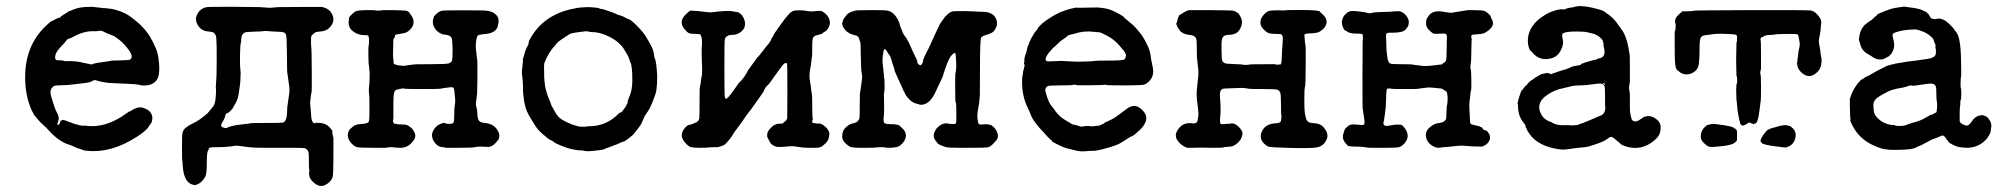

<svg xmlns="http://www.w3.org/2000/svg" viewBox="-20 -465 6604 634"><path d="M205 -427Q207 -427 224 -434Q241 -441 264.5 -442Q288 -443 291 -442Q294 -441 302.5 -440.5Q311 -440 315.5 -439Q320 -438 326.5 -438Q333 -438 337 -437Q341 -436 342 -436.5Q343 -437 360 -433Q392 -425 415.5 -406.5Q439 -388 442.5 -384Q446 -380 453 -373Q460 -366 469 -353.5Q478 -341 477 -340L479 -337Q479 -336 479.5 -335.5Q480 -335 481.5 -333Q483 -331 484.5 -327Q486 -323 493 -309Q500 -295 503 -274.5Q506 -254 506 -240Q506 -219 501 -207Q491 -186 464 -183Q449 -182 445 -183.5Q441 -185 437.5 -185.5Q434 -186 424.5 -187Q415 -188 396 -188.5Q377 -189 373.5 -189.5Q370 -190 353.5 -190.5Q337 -191 329 -192.5Q321 -194 313 -195.5Q305 -197 298.5 -199.5Q292 -202 285 -197.5Q278 -193 264.5 -191.5Q251 -190 245.5 -189Q240 -188 233.5 -187.5Q227 -187 223.5 -186.5Q220 -186 214.5 -185.5Q209 -185 206.5 -184.5Q204 -184 183.5 -183.5Q163 -183 160 -181.5Q157 -180 154 -178Q149 -173 147 -165.5Q145 -158 152 -136.5Q159 -115 161 -109Q163 -103 165 -99Q177 -79 173 -67.5Q169 -56 169 -54.5Q169 -53 172.5 -53Q176 -53 178 -60Q180 -67 180 -67Q180 -67 181.5 -66Q183 -65 183.5 -67.5Q184 -70 185 -68.5Q186 -67 187 -68.5Q188 -70 189 -69Q190 -68 190.5 -68.5Q191 -69 193 -68Q195 -67 196 -67Q199 -66 202.5 -64.5Q206 -63 206.5 -63Q207 -63 217.5 -59Q228 -55 233 -54Q238 -53 240.5 -52Q243 -51 245 -51Q247 -51 251.5 -50Q256 -49 256.5 -50Q257 -51 257.5 -51Q258 -51 261 -50Q329 -40 398 -91Q408 -98 409 -97.5Q410 -97 414 -100Q418 -103 419 -103Q420 -103 425 -106Q443 -115 460 -106Q461 -106 464 -104.5Q467 -103 471 -99.5Q475 -96 475 -96Q475 -96 476 -95Q484 -85 483 -73Q482 -61 477.5 -56Q473 -51 470 -45Q462 -33 433 -14Q348 41 269 33Q256 32 255.5 31Q255 30 244.5 27Q234 24 225 19.5Q216 15 209 13Q173 3 134 -42Q130 -46 120.5 -54.5Q111 -63 106.5 -69Q102 -75 101 -75L94 -84Q93 -84 92 -86.5Q91 -89 90 -91Q89 -93 87.5 -95.5Q86 -98 85 -100Q63 -148 63 -210Q63 -326 147 -393Q151 -397 152 -396Q153 -395 157 -398Q161 -401 162 -401Q163 -401 165.5 -402.5Q168 -404 170.5 -405Q173 -406 173.5 -406Q174 -406 177.5 -407Q181 -408 181 -409.5Q181 -411 182 -411.5Q183 -412 184.5 -413Q186 -414 190 -416.5Q194 -419 194 -419L205 -426ZM290 -362Q256 -363 219 -342Q216 -340 209 -338Q202 -336 198.5 -330.5Q195 -325 180 -309.5Q165 -294 162.5 -281Q160 -268 168 -266Q170 -266 174 -266Q186 -266 191 -264Q190 -263 203 -263Q231 -264 254 -258Q284 -251 285 -252.5Q286 -254 290.5 -255Q295 -256 299 -257Q303 -258 315.5 -259.5Q328 -261 330.5 -261.5Q333 -262 339.5 -263Q346 -264 346 -264.5Q346 -265 377 -265.5Q408 -266 411 -269Q421 -279 404.5 -301Q388 -323 372.5 -334.5Q357 -346 356 -346Q355 -346 350 -348.5Q345 -351 337.5 -353.5Q330 -356 322 -360.5Q314 -365 305.5 -363Q297 -361 290 -362Z M972 -442H1044Q1068 -436 1076 -419Q1090 -392 1064 -370Q1054 -362 1038 -361Q1022 -360 1017.5 -355.5Q1013 -351 1011 -349.5Q1009 -348 1008 -346Q1007 -344 1007 -327.5Q1007 -311 1008 -307.5Q1009 -304 1009.5 -232Q1010 -160 1008.5 -157.5Q1007 -155 1007 -152Q1007 -149 1004 -126Q1006 -102 1007 -89Q1008 -56 1021 -58Q1023 -58 1022 -59L1023 -60Q1025 -59 1036 -59Q1059 -58 1073 -39Q1079 -32 1077.5 -30Q1076 -28 1081 -9V50Q1081 114 1078 121Q1071 138 1052.5 146.5Q1034 155 1014 136Q1003 126 1001.5 116Q1000 106 1000.5 105Q1001 104 1001.5 100.5Q1002 97 1001 96Q1000 95 1000 68.5Q1000 42 999 39Q996 27 985 24Q982 23 924.5 23Q867 23 850 23Q810 23 786.5 19Q763 15 754.5 16.5Q746 18 742 18.5Q738 19 725.5 20Q713 21 696 21Q679 21 674.5 22Q670 23 670 25.5Q670 28 667 32Q663 38 663 67Q663 106 659 115.5Q655 125 647 133Q639 141 634.5 142.5Q630 144 629.5 144.5Q629 145 628 145Q627 145 625.5 146Q624 147 614 144Q589 136 584 90Q584 85 583.5 83.5Q583 82 583 75.5Q583 69 582 66Q581 63 581 24Q581 -15 582 -23Q583 -31 588 -37.5Q593 -44 593 -44Q593 -44 593 -43Q593 -42 598 -46.5Q603 -51 618 -58Q639 -68 663 -89Q663 -88 667 -93Q670 -96 672 -99Q674 -102 674.5 -102Q675 -102 676.5 -104.5Q678 -107 679 -107.5Q680 -108 681 -110Q682 -112 684.5 -114.5Q687 -117 689.5 -126Q692 -135 693 -154Q694 -173 693 -174Q692 -175 693 -184Q694 -193 695 -217Q697 -339 692.5 -348Q688 -357 683 -358.5Q678 -360 669 -361Q643 -362 631 -386Q623 -402 631 -417Q640 -436 660 -441Q666 -443 751.5 -442.5Q837 -442 839.5 -441.5Q842 -441 851 -440.5Q860 -440 867 -439.5Q874 -439 875 -439.5Q876 -440 886.5 -440.5Q897 -441 898.5 -441.5Q900 -442 972 -442ZM732 -44 735 -46Q740 -46 740 -47Q740 -48 741.5 -48Q743 -48 745.5 -48.5Q748 -49 751.5 -50Q755 -51 761 -52Q774 -54 790 -55.5Q806 -57 806.5 -58Q807 -59 858 -59Q909 -59 913 -60Q927 -63 928 -94Q928 -109 928.5 -110.5Q929 -112 930 -121Q931 -130 931.5 -131.5Q932 -133 932.5 -138.5Q933 -144 935 -155Q937 -167 934.5 -183.5Q932 -200 930.5 -212.5Q929 -225 928.5 -225Q928 -225 927.5 -285Q927 -345 924.5 -350.5Q922 -356 917 -358Q912 -360 893 -360.5Q874 -361 873 -361.5Q872 -362 861.5 -362.5Q851 -363 848 -362Q845 -361 818.5 -360.5Q792 -360 787 -357Q778 -352 777 -339Q776 -326 776 -326Q773 -320 772.5 -283.5Q772 -247 773.5 -236.5Q775 -226 774.5 -219.5Q774 -213 774 -206.5Q774 -200 773.5 -196Q773 -192 773 -190Q773 -188 772 -182Q771 -176 768.5 -157Q766 -138 757.5 -123.5Q749 -109 748 -107Q747 -105 741.5 -99.5Q736 -94 734 -93Q732 -92 731 -91.5Q730 -91 727.5 -90Q725 -89 723.5 -81.5Q722 -74 717 -66Q706 -50 713 -46Q720 -42 728 -42Z M1273 21Q1261 21 1254 23H1211Q1169 23 1160 21Q1151 19 1141 9Q1122 -12 1132 -33Q1135 -39 1136 -39Q1137 -39 1143 -45Q1153 -54 1167 -55Q1181 -56 1183 -56.5Q1185 -57 1189 -58Q1193 -59 1195.5 -60.5Q1198 -62 1199 -68.5Q1200 -75 1200 -111.5Q1200 -148 1199 -152Q1197 -165 1198.5 -176.5Q1200 -188 1200.5 -209Q1201 -230 1200 -232Q1199 -234 1199 -241Q1199 -248 1198 -249Q1197 -250 1196.5 -280.5Q1196 -311 1197 -312.5Q1198 -314 1198.5 -324.5Q1199 -335 1198 -341Q1197 -347 1195 -348Q1193 -349 1183 -349Q1161 -349 1144.5 -362.5Q1128 -376 1132 -398Q1132 -403 1132.5 -406Q1133 -409 1140.5 -416.5Q1148 -424 1154.5 -427.5Q1161 -431 1188.5 -431.5Q1216 -432 1217.5 -431Q1219 -430 1229 -430Q1239 -430 1239.5 -431Q1240 -432 1274 -431.5Q1308 -431 1318 -430Q1328 -429 1332 -423Q1336 -417 1338.5 -413.5Q1341 -410 1343 -405Q1351 -385 1335 -368Q1330 -363 1324.5 -359.5Q1319 -356 1303 -353.5Q1287 -351 1285.5 -350Q1284 -349 1284 -347.5Q1284 -346 1284.5 -345.5Q1285 -345 1284 -344Q1283 -343 1279 -335Q1277 -280 1278.5 -271.5Q1280 -263 1279.5 -259Q1279 -255 1283 -253Q1287 -251 1297 -249Q1314 -247 1317 -248Q1320 -249 1326 -249.5Q1332 -250 1332.5 -250.5Q1333 -251 1338 -251Q1343 -251 1343.5 -252Q1344 -253 1398 -253Q1457 -253 1463 -256Q1469 -259 1472 -263Q1475 -270 1474.5 -302.5Q1474 -335 1471 -340Q1468 -345 1464 -347Q1460 -349 1453 -350Q1446 -351 1443.5 -351.5Q1441 -352 1440 -352L1437 -354Q1428 -357 1419 -367Q1405 -385 1411 -404Q1413 -408 1412.5 -409.5Q1412 -411 1421.5 -419.5Q1431 -428 1438.5 -429.5Q1446 -431 1510.5 -431Q1575 -431 1577 -430.5Q1579 -430 1587 -429.5Q1595 -429 1599.5 -427Q1604 -425 1604.5 -425.5Q1605 -426 1614 -419.5Q1623 -413 1625 -405Q1627 -397 1626.5 -394Q1626 -391 1625 -385Q1622 -357 1585 -353Q1581 -353 1579 -352.5Q1577 -352 1569 -351Q1561 -350 1559 -349Q1554 -345 1552 -328Q1550 -311 1552 -299L1555 -272Q1557 -272 1556.5 -215Q1556 -158 1555.5 -156Q1555 -154 1554.5 -149Q1554 -144 1553 -137Q1550 -120 1553 -111.5Q1556 -103 1556.5 -87Q1557 -71 1562.5 -65.5Q1568 -60 1581 -59Q1614 -56 1626 -29Q1633 -13 1623.5 -1Q1614 11 1606 16Q1598 21 1587 20Q1576 19 1565.5 19Q1555 19 1548 21Q1541 23 1497 23H1453Q1447 21 1441 21Q1423 19 1412.5 1.5Q1402 -16 1410 -32.5Q1418 -49 1432.5 -55Q1447 -61 1449.5 -58.5Q1452 -56 1464 -56Q1476 -56 1478 -61.5Q1480 -67 1480 -89Q1480 -111 1482 -119.5Q1484 -128 1483 -138Q1482 -148 1482 -148Q1482 -148 1481 -159.5Q1480 -171 1478 -174.5Q1476 -178 1464 -176.5Q1452 -175 1444.5 -174Q1437 -173 1435 -172Q1433 -171 1375 -171Q1317 -171 1313.5 -172.5Q1310 -174 1308 -173Q1306 -172 1300 -171Q1287 -170 1283 -163.5Q1279 -157 1279 -122.5Q1279 -88 1279 -79.5Q1279 -71 1279 -71Q1277 -71 1278 -64Q1279 -57 1284 -56.5Q1289 -56 1292 -55Q1295 -54 1309 -54Q1323 -54 1329.5 -49Q1336 -44 1339 -42Q1342 -40 1348.5 -28Q1355 -16 1347 -3Q1330 22 1305 23Q1286 23 1287 22Z M1704 -253Q1704 -253 1704 -252ZM1704 -256Q1704 -256 1704 -255ZM1707 -265 1706 -267Q1706 -268 1707 -271L1715 -298Q1717 -302 1719.5 -308Q1722 -314 1723 -315Q1724 -316 1724 -316.5Q1724 -317 1725 -320Q1726 -323 1726 -326Q1726 -329 1729 -334Q1774 -418 1877 -437Q1889 -440 1901.5 -440.5Q1914 -441 1917 -441.5Q1920 -442 1939.5 -440.5Q1959 -439 1959 -437.5Q1959 -436 1965 -435.5Q1971 -435 1971.5 -434.5Q1972 -434 1988 -429Q2004 -424 2013 -419.5Q2022 -415 2028 -414Q2034 -413 2043.5 -407.5Q2053 -402 2055 -402Q2060 -402 2076 -387Q2106 -358 2116 -339Q2117 -336 2122 -329Q2137 -303 2138.5 -291Q2140 -279 2141 -275Q2145 -268 2147 -252Q2149 -236 2149 -231Q2151 -214 2149.5 -189.5Q2148 -165 2145 -156Q2129 -110 2118.5 -96Q2108 -82 2106 -75Q2098 -55 2092 -47.5Q2086 -40 2084 -37Q2082 -34 2079 -30.5Q2076 -27 2073.5 -23.5Q2071 -20 2057 -9Q2043 2 2039 2.5Q2035 3 2026 7.5Q2017 12 2009 14.5Q2001 17 1997 19Q1993 21 1987.5 22.5Q1982 24 1976.5 27Q1971 30 1958 31Q1920 36 1911.5 33.5Q1903 31 1896.5 31.5Q1890 32 1872.5 28.5Q1855 25 1834 16.5Q1813 8 1809 4Q1805 0 1799.5 -2Q1794 -4 1788.5 -8.5Q1783 -13 1776 -19Q1758 -33 1747 -50.5Q1736 -68 1732 -75Q1718 -97 1713.5 -117.5Q1709 -138 1709.5 -140Q1710 -142 1708.5 -148.5Q1707 -155 1707 -172.5Q1707 -190 1706 -199L1703 -226ZM1935 -359Q1928 -359 1926.5 -360Q1925 -361 1918.5 -361.5Q1912 -362 1911.5 -361.5Q1911 -361 1904.5 -360.5Q1898 -360 1891.5 -359Q1885 -358 1875 -356.5Q1865 -355 1859 -351Q1853 -347 1847 -343.5Q1841 -340 1833 -334Q1825 -328 1823.5 -327Q1822 -326 1819 -322.5Q1816 -319 1812 -314Q1792 -293 1778 -258Q1776 -252 1776.5 -236Q1777 -220 1777 -219Q1776 -218 1778 -197Q1780 -176 1782 -170.5Q1784 -165 1786 -157Q1788 -149 1792.5 -139Q1797 -129 1799 -122Q1801 -115 1804.5 -110Q1808 -105 1812.5 -96Q1817 -87 1824.5 -79Q1832 -71 1850.5 -62Q1869 -53 1883 -49.5Q1897 -46 1898 -46.5Q1899 -47 1906 -46.5Q1913 -46 1915.5 -47Q1918 -48 1922 -48Q1982 -47 2024 -91Q2028 -95 2028 -94Q2029 -90 2035.5 -98.5Q2042 -107 2044 -110Q2046 -113 2047 -114.5Q2048 -116 2047.5 -116Q2047 -116 2050.5 -121.5Q2054 -127 2052.5 -127.5Q2051 -128 2056 -140Q2068 -166 2068 -197.5Q2068 -229 2066.5 -237.5Q2065 -246 2064.5 -250.5Q2064 -255 2062 -258Q2060 -261 2058 -269.5Q2056 -278 2041 -302Q2026 -326 1994.5 -342.5Q1963 -359 1935 -359Z M2291 -177 2294 -191Q2294 -195 2294 -195.5Q2294 -196 2295 -202Q2296 -208 2297.5 -215Q2299 -222 2298.5 -241Q2298 -260 2297.5 -264Q2297 -268 2297 -291Q2297 -314 2298 -320Q2299 -338 2294 -349Q2293 -353 2279 -353Q2265 -353 2258 -354.5Q2251 -356 2241 -368Q2219 -393 2245 -418Q2257 -430 2261 -430Q2279 -429 2284 -428.5Q2289 -428 2297.5 -427Q2306 -426 2314.5 -425Q2323 -424 2326 -424Q2383 -431 2397.5 -428Q2412 -425 2412.5 -425.5Q2413 -426 2418 -424Q2434 -416 2439 -396Q2445 -370 2421 -356Q2411 -350 2400 -350Q2376 -350 2373 -333Q2372 -330 2372 -242Q2372 -154 2373 -148Q2374 -135 2381 -140.5Q2388 -146 2404.5 -169.5Q2421 -193 2421.5 -193.5Q2422 -194 2422 -193.5Q2422 -193 2423 -194Q2425 -195 2438 -212L2439 -213L2438 -212L2448 -228Q2448 -229 2447.5 -229Q2447 -229 2461 -248L2482 -277Q2482 -275 2488 -283Q2498 -296 2499.5 -297.5Q2501 -299 2506 -306Q2511 -313 2511.5 -313Q2512 -313 2514.5 -316.5Q2517 -320 2517.5 -320Q2518 -320 2520 -323Q2522 -326 2522 -326.5Q2522 -327 2523.5 -328.5Q2525 -330 2525 -331Q2525 -332 2526.5 -335Q2528 -338 2528 -338.5Q2528 -339 2531 -343Q2534 -347 2533.5 -348Q2533 -349 2553.5 -378Q2574 -407 2584.5 -418Q2595 -429 2603.5 -430Q2612 -431 2621.5 -431Q2631 -431 2633 -430.5Q2635 -430 2640 -429.5Q2645 -429 2646.5 -428.5Q2648 -428 2655 -427.5Q2662 -427 2669 -428Q2676 -429 2692 -429Q2717 -416 2720 -394Q2721 -389 2720 -385Q2716 -367 2703 -360Q2700 -359 2696.5 -355.5Q2693 -352 2682.5 -350Q2672 -348 2668.5 -344.5Q2665 -341 2664.5 -339.5Q2664 -338 2663 -333Q2662 -328 2662 -303.5Q2662 -279 2661 -276Q2660 -273 2659 -261Q2658 -249 2656 -242Q2651 -217 2654.5 -197.5Q2658 -178 2659 -166.5Q2660 -155 2661 -154Q2662 -153 2662 -112.5Q2662 -72 2665 -67L2662 -69Q2661 -61 2664 -59.5Q2667 -58 2672 -58Q2682 -56 2682.5 -57Q2683 -58 2689.5 -56.5Q2696 -55 2706 -46Q2716 -37 2719 -24V-23Q2719 -24 2718 -18Q2717 -2 2706 8.5Q2695 19 2687.5 21.5Q2680 24 2647 23L2629 22L2609 19Q2598 17 2587 18Q2551 22 2542 19Q2525 14 2518 -4Q2516 -8 2515 -10Q2512 -14 2514 -26L2519 -36Q2525 -43 2528 -45.5Q2531 -48 2531 -48L2536 -52Q2536 -52 2540.5 -53.5Q2545 -55 2545 -55.5Q2545 -56 2555.5 -56.5Q2566 -57 2567 -58L2566 -59L2567 -60Q2569 -61 2574 -65.5Q2579 -70 2579.5 -76.5Q2580 -83 2580 -164Q2580 -252 2579 -254.5Q2578 -257 2575 -257Q2570 -257 2562.5 -247.5Q2555 -238 2548.5 -228.5Q2542 -219 2538 -214Q2534 -209 2527 -198.5Q2520 -188 2515 -183.5Q2510 -179 2507.5 -175.5Q2505 -172 2503.5 -167.5Q2502 -163 2499 -159Q2496 -155 2484 -137.5Q2472 -120 2463 -108Q2454 -96 2450.5 -91.5Q2447 -87 2444 -83Q2441 -79 2437.5 -73.5Q2434 -68 2429.5 -62Q2425 -56 2417.5 -45.5Q2410 -35 2407 -31.5Q2404 -28 2401 -22Q2398 -16 2387.5 -3Q2377 10 2371.5 13.5Q2366 17 2350 21Q2323 21 2318.5 22Q2314 23 2292 23Q2270 23 2262 21Q2254 19 2245 9Q2216 -20 2248 -49Q2254 -53 2254.5 -52.5Q2255 -52 2260 -53.5Q2265 -55 2268 -56Q2271 -57 2271 -58Q2271 -59 2274 -59Q2286 -62 2289 -73Q2290 -77 2290 -127Q2290 -177 2291 -177Z M2947 -202 2934 -231Q2935 -231 2932.5 -239Q2930 -247 2929.5 -248.5Q2929 -250 2928 -252Q2927 -254 2924 -266Q2921 -278 2917 -283Q2913 -288 2907.5 -297Q2902 -306 2899.5 -301.5Q2897 -297 2895 -280.5Q2893 -264 2895 -251Q2897 -238 2898 -222.5Q2899 -207 2899.5 -206.5Q2900 -206 2900.5 -202.5Q2901 -199 2901 -181Q2901 -163 2899.5 -159Q2898 -155 2899 -145Q2900 -97 2899 -88Q2895 -60 2902 -57.5Q2909 -55 2921.5 -55Q2934 -55 2938 -54Q2942 -53 2945.5 -52.5Q2949 -52 2957 -44Q2981 -23 2965 2Q2954 17 2943 20Q2932 23 2918.5 23Q2905 23 2903 22Q2901 21 2889.5 21Q2878 21 2874 22Q2870 23 2839 23Q2794 24 2786 19Q2761 4 2761 -14.5Q2761 -33 2772.5 -44Q2784 -55 2796 -57.5Q2808 -60 2812.5 -65Q2817 -70 2818 -75Q2819 -80 2819 -117Q2819 -154 2819.5 -155.5Q2820 -157 2821.5 -167.5Q2823 -178 2824 -186.5Q2825 -195 2826 -201Q2828 -213 2825.5 -222.5Q2823 -232 2822.5 -279Q2822 -326 2820.5 -327Q2819 -328 2818 -333Q2816 -347 2802 -349Q2784 -353 2774 -363Q2764 -373 2762 -381.5Q2760 -390 2761 -390Q2762 -390 2763 -395Q2764 -400 2764.5 -400.5Q2765 -401 2766.5 -403.5Q2768 -406 2769 -407Q2770 -408 2774 -413.5Q2778 -419 2782.5 -421.5Q2787 -424 2788 -424.5Q2789 -425 2792 -426Q2795 -427 2795.5 -427.5Q2796 -428 2801 -429Q2806 -430 2806 -430.5Q2806 -431 2852.5 -431.5Q2899 -432 2910 -430Q2931 -427 2946 -398Q2950 -390 2951 -384.5Q2952 -379 2954.5 -374Q2957 -369 2959 -363Q2960 -357 2966 -348.5Q2972 -340 2973 -339Q2975 -336 2978 -330Q2981 -324 2982.5 -321.5Q2984 -319 2985.5 -314.5Q2987 -310 2993.5 -296.5Q3000 -283 3002.5 -277.5Q3005 -272 3007 -268.5Q3009 -265 3009 -260.5Q3009 -256 3013 -253Q3022 -243 3028 -262V-265Q3027 -265 3030 -271.5Q3033 -278 3035.5 -284Q3038 -290 3041 -295Q3044 -300 3046.5 -305.5Q3049 -311 3052.5 -318.5Q3056 -326 3061.5 -338.5Q3067 -351 3071 -359Q3075 -367 3080 -378Q3085 -389 3086 -389L3100 -409Q3100 -409 3102 -411Q3113 -422 3116.5 -423.5Q3120 -425 3121 -426Q3122 -427 3130 -428Q3172 -429 3192 -427.5Q3212 -426 3225 -426Q3262 -426 3271 -398Q3272 -394 3272 -388V-382Q3266 -363 3256 -357.5Q3246 -352 3238 -350Q3224 -347 3220 -340.5Q3216 -334 3216 -243Q3216 -152 3215.5 -149Q3215 -146 3214 -134Q3213 -122 3210 -106Q3206 -85 3208 -71Q3210 -57 3212 -56Q3214 -53 3223 -54Q3232 -55 3236 -55Q3240 -55 3240.5 -54.5Q3241 -54 3241 -54.5Q3241 -55 3246 -53.5Q3251 -52 3251.5 -52.5Q3252 -53 3254 -51Q3267 -43 3273 -27.5Q3279 -12 3269 0Q3266 2 3264 5Q3251 20 3242 21.5Q3233 23 3194 23Q3155 23 3143 23Q3109 23 3102.5 20.5Q3096 18 3092.5 17Q3089 16 3084.5 13.5Q3080 11 3079 11Q3078 11 3068 -2.5Q3058 -16 3069 -35Q3070 -37 3071 -37V-38Q3070 -39 3079 -47Q3089 -56 3103 -58Q3136 -52 3137 -59Q3138 -61 3138 -84Q3138 -126 3136 -126.5Q3134 -127 3134 -175.5Q3134 -224 3135 -224Q3136 -224 3137 -235.5Q3138 -247 3137.5 -254Q3137 -261 3136.5 -275Q3136 -289 3133.5 -290Q3131 -291 3125 -285.5Q3119 -280 3113.5 -269Q3108 -258 3103 -243Q3098 -228 3096.5 -224.5Q3095 -221 3094.5 -217Q3094 -213 3086 -197Q3078 -181 3069 -161Q3050 -119 3021 -119Q3016 -119 3015.5 -120Q3015 -121 3009 -122Q2994 -125 2983 -136.5Q2972 -148 2970 -153Q2968 -158 2966 -161Q2964 -164 2963 -166.5Q2962 -169 2959 -176Q2947 -201 2947 -202Z M3365 -282 3366 -283Q3365 -284 3366 -284Q3369 -290 3371 -301Q3373 -312 3375 -315Q3377 -318 3377 -319Q3377 -320 3378.5 -324Q3380 -328 3383.5 -335Q3387 -342 3390.5 -347.5Q3394 -353 3394.5 -354.5Q3395 -356 3401 -363Q3407 -370 3407.5 -372.5Q3408 -375 3420.5 -386.5Q3433 -398 3462 -415Q3491 -432 3533 -440Q3537 -440 3538 -439.5Q3539 -439 3544 -439.5Q3549 -440 3549 -439.5Q3549 -439 3554 -439.5Q3559 -440 3582 -440Q3605 -440 3605 -440.5Q3605 -441 3625 -438Q3645 -435 3663 -425.5Q3681 -416 3684 -414Q3691 -410 3690.5 -409Q3690 -408 3707.5 -394Q3725 -380 3730 -373.5Q3735 -367 3744 -357Q3756 -343 3772 -309Q3778 -294 3779.5 -280.5Q3781 -267 3783 -260Q3788 -238 3788 -230Q3788 -212 3777.5 -200Q3767 -188 3757.5 -185.5Q3748 -183 3691 -183Q3634 -183 3632.5 -184.5Q3631 -186 3627 -185Q3623 -184 3579 -183.5Q3535 -183 3533 -184Q3530 -187 3524.5 -185Q3519 -183 3481.5 -183Q3444 -183 3439.5 -180.5Q3435 -178 3432.5 -173Q3430 -168 3437 -146.5Q3444 -125 3452 -115.5Q3460 -106 3465 -98Q3479 -79 3497.5 -68.5Q3516 -58 3518 -56Q3520 -54 3527.5 -53Q3535 -52 3542 -49Q3549 -46 3554 -47Q3567 -50 3577.5 -48.5Q3588 -47 3595 -48.5Q3602 -50 3606.5 -50Q3611 -50 3613 -51.5Q3615 -53 3620.5 -55Q3626 -57 3626.5 -58.5Q3627 -60 3642 -66.5Q3657 -73 3673.5 -85.5Q3690 -98 3704 -108Q3732 -127 3757 -96Q3778 -70 3745 -37Q3724 -17 3718.5 -15.5Q3713 -14 3707.5 -10Q3702 -6 3697.5 -3.5Q3693 -1 3681.5 6.5Q3670 14 3636.5 23.5Q3603 33 3590 33Q3577 33 3562 34.5Q3547 36 3528 31Q3509 26 3500.5 24Q3492 22 3473 12.5Q3454 3 3454 1.5Q3454 0 3447.5 -5.5Q3441 -11 3432.5 -21Q3424 -31 3420 -34.5Q3416 -38 3402.5 -55Q3389 -72 3384.5 -84Q3380 -96 3375 -106Q3355 -146 3355 -194Q3355 -207 3355.5 -210Q3356 -213 3357 -218Q3358 -223 3358.5 -228Q3359 -233 3360 -234.5Q3361 -236 3361 -238.5Q3361 -241 3362 -243L3364 -251L3363 -250V-252L3362 -253H3361L3363 -265L3362 -267Q3365 -282 3365 -282ZM3682 -308Q3662 -333 3638.5 -345.5Q3615 -358 3612 -358Q3609 -358 3592 -360Q3559 -364 3529 -354Q3523 -352 3516 -351Q3509 -350 3504 -345.5Q3499 -341 3493 -337Q3487 -333 3485 -331.5Q3483 -330 3478 -325.5Q3473 -321 3468 -316Q3463 -311 3460.5 -309.5Q3458 -308 3453 -302Q3428 -275 3434 -265Q3435 -263 3441 -262.5Q3447 -262 3447.5 -262.5Q3448 -263 3461 -263Q3474 -263 3476.5 -263.5Q3479 -264 3484 -264Q3489 -264 3491.5 -263.5Q3494 -263 3509.5 -262.5Q3525 -262 3531 -261.5Q3537 -261 3566.5 -262Q3596 -263 3596.5 -264Q3597 -265 3643 -265Q3689 -265 3693 -269Q3697 -273 3697 -278L3698 -279Q3698 -279 3698 -282Q3698 -287 3693 -294.5Q3688 -302 3687 -302Q3686 -302 3682 -308Z M3904 -431Q3904 -432 3974 -431.5Q4044 -431 4050.5 -430Q4057 -429 4064 -424.5Q4071 -420 4071.5 -418.5Q4072 -417 4074 -413Q4087 -395 4076 -372Q4066 -350 4038 -350Q4018 -350 4015 -335Q4013 -328 4013.5 -298Q4014 -268 4016 -264Q4018 -260 4023 -257Q4028 -254 4052 -253.5Q4076 -253 4077 -252.5Q4078 -252 4084 -251.5Q4090 -251 4092.5 -250.5Q4095 -250 4094.5 -250.5Q4094 -251 4099.5 -251Q4105 -251 4105 -252Q4106 -253 4170 -253H4191Q4191 -251 4196.5 -251.5Q4202 -252 4202 -252H4208Q4212 -253 4212.5 -274.5Q4213 -296 4215 -318Q4217 -340 4215 -345.5Q4213 -351 4210 -352Q4207 -353 4197 -353Q4174 -353 4167 -356.5Q4160 -360 4151 -369.5Q4142 -379 4142 -391Q4142 -403 4151.5 -414.5Q4161 -426 4169 -428.5Q4177 -431 4197.5 -431Q4218 -431 4220 -430.5Q4222 -430 4223 -431Q4224 -432 4274 -432Q4339 -432 4339 -426Q4339 -425 4345 -420Q4373 -396 4351 -371Q4339 -359 4328.5 -357Q4318 -355 4303 -354.5Q4288 -354 4287.5 -350.5Q4287 -347 4288 -340Q4289 -319 4290.5 -317.5Q4292 -316 4291.5 -251Q4291 -186 4290 -183Q4289 -180 4288.5 -175.5Q4288 -171 4287.5 -166.5Q4287 -162 4287 -134.5Q4287 -107 4288 -99.5Q4289 -92 4289 -89Q4290 -84 4290.5 -83.5Q4291 -83 4292 -77Q4295 -60 4311.5 -59Q4328 -58 4337 -54.5Q4346 -51 4353 -42Q4367 -24 4362 -8Q4353 18 4326 22Q4310 25 4242.5 23.5Q4175 22 4168 19Q4161 16 4155 10Q4137 -7 4146 -29Q4157 -57 4195 -58Q4203 -59 4206.5 -61Q4210 -63 4211 -73Q4212 -83 4211 -83.5Q4210 -84 4210 -119.5Q4210 -155 4207 -160.5Q4204 -166 4199 -168.5Q4194 -171 4149.5 -171Q4105 -171 4102.5 -172Q4100 -173 4091.5 -174Q4083 -175 4073.5 -174.5Q4064 -174 4044 -173.5Q4024 -173 4019 -172Q4006 -169 4008.5 -143Q4011 -117 4010.5 -100Q4010 -83 4009 -78Q4007 -58 4012 -55H4019Q4019 -55 4022 -55Q4025 -55 4025 -55.5Q4025 -56 4032 -56Q4039 -56 4042.5 -56.5Q4046 -57 4046 -57Q4046 -57 4046 -58H4048Q4060 -56 4068.5 -48Q4077 -40 4080.5 -33Q4084 -26 4082 -18.5Q4080 -11 4078 -7Q4076 -3 4069 5Q4055 18 4044 19Q4033 20 4032.5 20Q4032 20 4026 20.5Q4020 21 4019.5 22Q4019 23 3986.5 23Q3954 23 3950 22.5Q3946 22 3942.5 22.5Q3939 23 3920 23H3900Q3880 16 3868 -1.5Q3856 -19 3871 -39Q3887 -61 3914 -58Q3930 -56 3932 -62Q3932 -63 3933 -63Q3934 -63 3934.5 -66.5Q3935 -70 3935 -70.5Q3935 -71 3935.5 -73.5Q3936 -76 3937 -82.5Q3938 -89 3937 -95.5Q3936 -102 3935.5 -110Q3935 -118 3934 -123Q3930 -150 3932.5 -173Q3935 -196 3936.5 -209.5Q3938 -223 3937 -232Q3936 -241 3935.5 -248Q3935 -255 3934.5 -255.5Q3934 -256 3934 -262Q3934 -268 3933 -268.5Q3932 -269 3932 -300.5Q3932 -332 3930 -337Q3926 -348 3909.5 -349.5Q3893 -351 3883.5 -357.5Q3874 -364 3875 -366L3871 -371Q3859 -394 3865 -387L3870 -406Q3875 -418 3876.5 -417Q3878 -416 3881.5 -419Q3885 -422 3885.5 -422Q3886 -422 3886.5 -422.5Q3887 -423 3890.5 -424.5Q3894 -426 3894 -427Z M4415 -20 4419 -34 4422 -40Q4433 -52 4441.5 -53.5Q4450 -55 4466.5 -53Q4483 -51 4484 -54Q4487 -60 4485 -71Q4483 -82 4482.5 -87Q4482 -92 4481.5 -94.5Q4481 -97 4480.5 -102Q4480 -107 4479.5 -107.5Q4479 -108 4479 -215.5Q4479 -323 4479.5 -325Q4480 -327 4480.5 -339Q4481 -351 4478 -352.5Q4475 -354 4461 -354Q4438 -354 4430.5 -359.5Q4423 -365 4421 -365Q4419 -365 4415 -374Q4407 -391 4414.5 -406.5Q4422 -422 4438 -428Q4441 -429 4441.5 -428.5Q4442 -428 4447 -428.5Q4452 -429 4469.5 -427Q4487 -425 4495.5 -422.5Q4504 -420 4510.5 -422.5Q4517 -425 4547 -425.5Q4577 -426 4579 -427L4593 -428H4599L4605 -427Q4615 -423 4622 -415Q4633 -402 4632 -390.5Q4631 -379 4628 -376Q4625 -373 4622 -368Q4613 -357 4579 -357Q4560 -358 4558 -353.5Q4556 -349 4557 -337Q4558 -325 4558 -312Q4558 -299 4559 -293Q4560 -287 4561 -277Q4562 -267 4565 -261Q4568 -255 4575.5 -254Q4583 -253 4611 -253Q4639 -253 4640 -252.5Q4641 -252 4652.5 -250.5Q4664 -249 4673 -248Q4688 -246 4703.5 -248Q4719 -250 4729.5 -251Q4740 -252 4742 -252.5Q4744 -253 4743.5 -253.5Q4743 -254 4745 -256Q4752 -259 4754.5 -264.5Q4757 -270 4757 -301Q4757 -332 4757.5 -332.5Q4758 -333 4758 -342Q4758 -351 4753.5 -353Q4749 -355 4738 -354Q4727 -353 4721 -353.5Q4715 -354 4714.5 -353.5Q4714 -353 4705 -360Q4689 -373 4689 -386Q4689 -399 4691.5 -403.5Q4694 -408 4697 -412Q4704 -421 4705 -421Q4706 -421 4710.5 -423.5Q4715 -426 4716.5 -426Q4718 -426 4721 -427Q4732 -429 4751 -425.5Q4770 -422 4774 -423L4823 -431Q4823 -432 4846.5 -431.5Q4870 -431 4877 -430Q4884 -429 4893 -421.5Q4902 -414 4902 -412Q4902 -410 4904.5 -404.5Q4907 -399 4907.5 -398.5Q4908 -398 4909.5 -393Q4911 -388 4909 -382Q4904 -368 4882 -356Q4876 -353 4860 -352Q4844 -351 4841 -350Q4838 -349 4838 -342Q4838 -337 4840 -339V-338Q4839 -337 4838.5 -298Q4838 -259 4837 -256.5Q4836 -254 4835.5 -245.5Q4835 -237 4836.5 -236Q4838 -235 4838.5 -202Q4839 -169 4837.5 -166.5Q4836 -164 4835.5 -155.5Q4835 -147 4833 -134Q4831 -121 4832 -108Q4833 -95 4833.5 -77.5Q4834 -60 4835.5 -57Q4837 -54 4847.5 -52Q4858 -50 4861 -49Q4864 -48 4865 -48Q4866 -48 4866.5 -47Q4867 -46 4870 -45.5Q4873 -45 4873 -44Q4873 -43 4874 -43Q4875 -43 4876.5 -39.5Q4878 -36 4883.5 -35Q4889 -34 4890.5 -32Q4892 -30 4892.5 -30Q4893 -30 4897 -23Q4906 -6 4890 10Q4885 15 4874 19Q4839 19 4824 17Q4805 15 4793.5 16.5Q4782 18 4771 19Q4760 20 4755 20.5Q4750 21 4746.5 21Q4743 21 4734.5 22.5Q4726 24 4717 20Q4696 11 4690 -8Q4684 -29 4699.5 -43Q4715 -57 4729.5 -58.5Q4744 -60 4749.5 -65Q4755 -70 4755.5 -74Q4756 -78 4756.5 -97Q4757 -116 4757.5 -116Q4758 -116 4759 -121Q4761 -140 4760 -146Q4759 -152 4758.5 -157Q4758 -162 4754.5 -164Q4751 -166 4746.5 -169Q4742 -172 4740.5 -172.5Q4739 -173 4730.5 -173.5Q4722 -174 4710.5 -175.5Q4699 -177 4689.5 -175.5Q4680 -174 4673.5 -173.5Q4667 -173 4666 -172Q4665 -171 4619.5 -171Q4574 -171 4573.5 -172Q4573 -173 4567.5 -173Q4562 -173 4560 -171.5Q4558 -170 4557.5 -153Q4557 -136 4556.5 -126.5Q4556 -117 4556 -113Q4556 -109 4553 -87.5Q4550 -66 4548.5 -60.5Q4547 -55 4551 -51.5Q4555 -48 4563 -49.5Q4571 -51 4576 -51.5Q4581 -52 4584 -53Q4594 -54 4597.5 -53.5Q4601 -53 4605.5 -53Q4610 -53 4617 -44Q4642 -13 4612 14Q4605 20 4597.5 21.5Q4590 23 4558.5 23Q4527 23 4517 23Q4494 23 4492 22Q4490 21 4488.5 21Q4487 21 4477.5 20Q4468 19 4454.5 19Q4441 19 4438 18Q4435 17 4434 18Q4432 18 4426.5 12Q4421 6 4420 4Q4419 2 4417.5 -1Q4416 -4 4415 -6.5Q4414 -9 4414 -9L4415 -11Q4414 -18 4414.5 -18Q4415 -18 4415 -20Z M5018 -181Q5032 -197 5033 -197L5037 -200Q5038 -200 5044 -204.5Q5050 -209 5050 -209Q5050 -209 5060 -215Q5070 -221 5074.5 -221.5Q5079 -222 5080.5 -222.5Q5082 -223 5085 -223.5Q5088 -224 5090 -224H5092Q5091 -223 5092 -223.5Q5093 -224 5093.5 -224Q5094 -224 5094 -223Q5094 -221 5097 -222Q5099 -222 5098 -222L5101 -220Q5108 -222 5121 -227Q5134 -232 5143 -234Q5152 -236 5154 -237.5Q5156 -239 5159 -239.5Q5162 -240 5165 -242Q5168 -244 5170.5 -244.5Q5173 -245 5175 -246Q5177 -247 5188.5 -248.5Q5200 -250 5201 -252.5Q5202 -255 5203 -255Q5204 -255 5205 -255Q5211 -258 5227 -262.5Q5243 -267 5243.5 -267Q5244 -267 5249 -268Q5254 -269 5254 -270Q5254 -271 5259 -272Q5273 -274 5276.5 -283.5Q5280 -293 5277 -305Q5274 -317 5275 -319Q5276 -321 5274 -324.5Q5272 -328 5272.5 -330Q5273 -332 5266.5 -338.5Q5260 -345 5256 -347Q5252 -349 5248.5 -351Q5245 -353 5239.5 -354Q5234 -355 5223.5 -358Q5213 -361 5185 -361Q5143 -361 5139 -352Q5137 -349 5140.5 -334Q5144 -319 5135 -301Q5122 -272 5088 -270Q5058 -268 5038 -294Q5034 -298 5032.5 -299Q5031 -300 5028 -309.5Q5025 -319 5025 -330Q5025 -371 5062 -402Q5087 -421 5105 -427Q5123 -433 5125 -433Q5127 -433 5131.5 -434Q5136 -435 5141 -434Q5146 -433 5151.5 -436Q5157 -439 5164 -439.5Q5171 -440 5175 -441Q5179 -442 5180 -443Q5202 -448 5238 -439.5Q5274 -431 5278.5 -426.5Q5283 -422 5287.5 -419.5Q5292 -417 5294 -415Q5296 -413 5303 -407.5Q5310 -402 5318.5 -390Q5327 -378 5333 -370Q5350 -348 5357 -309Q5358 -301 5358.5 -299.5Q5359 -298 5359.5 -294Q5360 -290 5361 -288.5Q5362 -287 5362 -236V-194Q5360 -188 5359.5 -177.5Q5359 -167 5360.5 -165Q5362 -163 5362 -144.5Q5362 -126 5362 -110.5Q5362 -95 5363.5 -90Q5365 -85 5366 -78Q5368 -64 5380 -64Q5387 -64 5397.5 -71.5Q5408 -79 5408.5 -79Q5409 -79 5413 -80Q5431 -86 5450 -71Q5463 -61 5463.5 -47.5Q5464 -34 5460 -23Q5456 -12 5440 1Q5402 31 5358 21Q5342 17 5336 13.5Q5330 10 5330 9Q5330 8 5324.5 4Q5319 0 5312 -6.5Q5305 -13 5300 -13Q5295 -13 5287 -6Q5279 1 5251.5 10.5Q5224 20 5218.5 20.5Q5213 21 5207.5 21.5Q5202 22 5191.5 23Q5181 24 5176 25Q5171 26 5165.5 26.5Q5160 27 5154 28Q5138 31 5112 25Q5049 12 5024 -33Q5023 -35 5022.5 -36Q5022 -37 5020.5 -40.5Q5019 -44 5018 -45.5Q5017 -47 5017 -50Q5017 -53 5011 -60Q4996 -77 4993 -104Q4993 -108 4992.5 -108Q4992 -108 4993 -113L4992 -121Q4989 -120 4996 -143.5Q5003 -167 5006 -167L5017 -181ZM5279 -184Q5280 -189 5277.5 -190Q5275 -191 5272 -190L5273 -189Q5275 -188 5279 -184ZM5273 -187Q5266 -191 5241.5 -187Q5217 -183 5197.5 -183Q5178 -183 5163.5 -179Q5149 -175 5143 -174Q5115 -169 5091 -153Q5050 -126 5068 -90Q5074 -77 5085 -70Q5096 -63 5097.5 -63.5Q5099 -64 5102 -62Q5118 -51 5141 -51.5Q5164 -52 5164 -51.5Q5164 -51 5173 -51Q5193 -52 5193 -53.5Q5193 -55 5199.5 -56.5Q5206 -58 5216 -62.5Q5226 -67 5230.5 -68.5Q5235 -70 5244.5 -74.5Q5254 -79 5256 -79.5Q5258 -80 5262 -82Q5266 -84 5267.5 -84Q5269 -84 5274.5 -89.5Q5280 -95 5281 -109L5280 -119Q5280 -119 5280 -147Q5280 -175 5278.5 -179.5Q5277 -184 5273 -187Z M5828 -41 5838 -44Q5843 -44 5843 -45Q5843 -46 5845.5 -46Q5848 -46 5849 -47Q5850 -48 5852.5 -48Q5855 -48 5856.5 -49Q5858 -50 5859.5 -50Q5861 -50 5864.5 -50.5Q5868 -51 5872.5 -51.5Q5877 -52 5877.5 -52Q5878 -52 5881 -51Q5883 -51 5888 -49Q5888 -52 5897 -44Q5914 -30 5908 -8Q5903 10 5890.5 16.5Q5878 23 5872.5 22Q5867 21 5853 19.5Q5839 18 5827 16Q5815 14 5808.5 12Q5802 10 5800.5 9.5Q5799 9 5799 8.5Q5799 8 5797.5 7.5Q5796 7 5797 5.5Q5798 4 5794 4Q5793 4 5794 2Q5795 0 5793.5 0Q5792 0 5797 -10Q5802 -20 5809.5 -28.5Q5817 -37 5819 -37ZM5692 -48 5704 -44Q5705 -44 5705 -42.5Q5705 -41 5709 -41L5713 -37Q5716 -37 5716 -20Q5716 -3 5715.5 -1.5Q5715 0 5713 1.5Q5711 3 5711 3.5Q5711 4 5710.5 4Q5710 4 5707 7Q5699 14 5667 17.5Q5635 21 5629.5 20Q5624 19 5623 19.5Q5622 20 5614 14Q5594 -1 5596 -17.5Q5598 -34 5607.5 -43.5Q5617 -53 5618.5 -52.5Q5620 -52 5622 -53Q5632 -57 5648 -55Q5664 -53 5673 -51.5Q5682 -50 5686.5 -49Q5691 -48 5692 -48ZM5782 -63 5777 -57Q5777 -57 5774.5 -57Q5772 -57 5772 -55.5Q5772 -54 5765.5 -57Q5759 -60 5756.5 -60.5Q5754 -61 5750 -57Q5738 -50 5735.5 -50.5Q5733 -51 5732 -50.5Q5731 -50 5731 -51Q5731 -54 5728 -54Q5728 -55 5727 -55.5Q5726 -56 5726 -58Q5726 -60 5725.5 -61.5Q5725 -63 5724.5 -65Q5724 -67 5723.5 -68.5Q5723 -70 5721.5 -78Q5720 -86 5719 -91Q5717 -103 5716 -118Q5715 -133 5714 -133L5713 -168L5714 -187Q5715 -186 5715 -188Q5718 -200 5715 -213L5714 -214L5713 -260V-265Q5713 -267 5713 -270L5714 -323L5716 -332Q5715 -335 5715.5 -335Q5716 -335 5716 -341.5Q5716 -348 5712.5 -350Q5709 -352 5679.5 -353Q5650 -354 5643.5 -353Q5637 -352 5631.5 -351.5Q5626 -351 5625.5 -350.5Q5625 -350 5613 -349Q5601 -348 5596.5 -341.5Q5592 -335 5592 -303.5Q5592 -272 5591 -268Q5590 -264 5590 -257Q5588 -230 5561 -221Q5541 -215 5524 -229Q5520 -233 5519 -233Q5518 -232 5514 -241Q5510 -250 5510 -301.5Q5510 -353 5510 -359L5511 -363Q5511 -363 5511.5 -363.5Q5512 -364 5512 -365Q5515 -390 5511 -389Q5511 -389 5511.5 -398Q5512 -407 5525 -418.5Q5538 -430 5538 -428.5Q5538 -427 5541.5 -427.5Q5545 -428 5558 -428Q5571 -428 5571 -429.5Q5571 -431 5759 -431.5Q5947 -432 5958.5 -430.5Q5970 -429 5981 -417Q5998 -399 5993 -383Q5993 -381 5992 -369Q5991 -357 5988 -344Q5985 -331 5986.5 -322Q5988 -313 5989 -309Q5990 -305 5991 -296Q5992 -287 5992.5 -282.5Q5993 -278 5994 -276.5Q5995 -275 5995 -262Q5994 -240 5982 -228Q5958 -204 5934 -221Q5923 -229 5917 -241L5913 -258H5914Q5915 -257 5915 -263Q5915 -269 5915.5 -269Q5916 -269 5917.5 -284Q5919 -299 5921.5 -308Q5924 -317 5922 -328Q5920 -339 5919 -344.5Q5918 -350 5915.5 -351.5Q5913 -353 5888 -353Q5863 -353 5858.5 -352.5Q5854 -352 5849.5 -352Q5845 -352 5841 -351Q5837 -350 5823 -349.5Q5809 -349 5804.5 -345.5Q5800 -342 5798 -342Q5796 -342 5795 -341Q5792 -334 5793.5 -333Q5795 -332 5795 -280V-239Q5791 -222 5793 -220.5Q5795 -219 5795 -176Q5795 -133 5794 -130Q5793 -127 5792 -116Q5791 -105 5789.5 -97.5Q5788 -90 5787.5 -84Q5787 -78 5784.5 -71Q5782 -64 5782 -63Z M6123 -199Q6127 -203 6128 -202.5Q6129 -202 6135 -207Q6141 -212 6142.5 -212Q6144 -212 6146 -213Q6148 -214 6153.5 -217Q6159 -220 6164 -223Q6169 -226 6174.5 -229Q6180 -232 6181 -232.5Q6182 -233 6185 -234.5Q6188 -236 6189 -236.5Q6190 -237 6193 -238.5Q6196 -240 6196.5 -240.5Q6197 -241 6202 -243Q6207 -245 6207 -246Q6207 -247 6225 -251.5Q6243 -256 6251 -257Q6259 -258 6269 -260Q6279 -262 6294 -263.5Q6309 -265 6316.5 -266.5Q6324 -268 6342 -270Q6370 -274 6372 -286.5Q6374 -299 6370 -312L6371 -311L6372 -313Q6371 -318 6368 -324Q6365 -330 6365 -333Q6364 -339 6348.5 -350.5Q6333 -362 6306 -368Q6271 -367 6252 -362Q6233 -357 6230.5 -353.5Q6228 -350 6232 -334Q6239 -311 6228 -292Q6226 -288 6226 -288Q6226 -288 6221.5 -283.5Q6217 -279 6217 -279Q6217 -279 6211 -276Q6186 -259 6159 -280Q6153 -284 6149 -286Q6128 -297 6123 -318L6122 -321L6119 -331Q6117 -333 6120.5 -349.5Q6124 -366 6131.5 -375.5Q6139 -385 6139.5 -384.5Q6140 -384 6144 -388Q6148 -392 6149.5 -392Q6151 -392 6152.5 -394Q6154 -396 6157.5 -397.5Q6161 -399 6162.5 -401Q6164 -403 6167 -405.5Q6170 -408 6170 -408.5Q6170 -409 6174.5 -412Q6179 -415 6178.5 -416.5Q6178 -418 6203 -428Q6228 -438 6245 -440Q6262 -442 6266 -443Q6273 -443 6273 -442.5Q6273 -442 6283 -441Q6316 -437 6326 -432Q6336 -427 6337 -427L6344 -423L6345 -422Q6342 -420 6347 -420Q6347 -419 6348 -417.5Q6349 -416 6349.5 -416Q6350 -416 6350 -415.5Q6350 -415 6352.5 -410.5Q6355 -406 6356 -405Q6357 -404 6364.5 -402.5Q6372 -401 6374 -402.5Q6376 -404 6377 -403Q6378 -402 6379.5 -403Q6381 -404 6382 -403.5Q6383 -403 6383.5 -404Q6384 -405 6385 -404Q6386 -403 6394.5 -401Q6403 -399 6417 -385.5Q6431 -372 6433.5 -367Q6436 -362 6437 -362Q6438 -362 6438.5 -361Q6439 -360 6442 -355Q6456 -335 6456 -240V-215Q6454 -207 6454 -192.5Q6454 -178 6454 -177L6455 -176Q6458 -156 6455 -136Q6453 -133 6453 -126.5Q6453 -120 6453 -119.5Q6453 -119 6452 -112Q6451 -105 6451 -89Q6451 -73 6451 -70Q6449 -60 6462 -54Q6474 -48 6480 -52Q6486 -56 6492 -65Q6498 -75 6507 -80Q6513 -82 6512.5 -82.5Q6512 -83 6521 -84L6526 -85Q6534 -83 6539 -80Q6544 -77 6544 -76.5Q6544 -76 6547 -72Q6558 -59 6555 -43Q6554 -40 6553.5 -33Q6553 -26 6548 -18.5Q6543 -11 6542 -9Q6541 -7 6537 -3Q6507 28 6460 22Q6444 21 6429.5 13.5Q6415 6 6414.5 4Q6414 2 6411 -1Q6408 -4 6405 -9Q6398 -20 6391.5 -17Q6385 -14 6376 -10.5Q6367 -7 6361.5 -5Q6356 -3 6341 5.5Q6326 14 6318 17Q6310 20 6310 20Q6299 30 6238 30Q6223 30 6219 29.5Q6215 29 6203 27.5Q6191 26 6171 17Q6120 -4 6096 -52Q6089 -66 6090 -67.5Q6091 -69 6090 -75.5Q6089 -82 6089 -94.5Q6089 -107 6088.5 -113.5Q6088 -120 6088.5 -127Q6089 -134 6088 -134Q6087 -134 6089 -140Q6099 -174 6123 -199ZM6373 -176Q6371 -186 6363 -188Q6355 -190 6343.5 -188Q6332 -186 6326 -185.5Q6320 -185 6308.5 -183Q6297 -181 6292.5 -182.5Q6288 -184 6283 -181.5Q6278 -179 6264 -176Q6226 -170 6210 -160.5Q6194 -151 6193 -151Q6192 -151 6186 -147Q6166 -135 6166 -118Q6166 -101 6169.5 -90.5Q6173 -80 6188 -68Q6209 -52 6236 -52Q6237 -52 6238 -50.5Q6239 -49 6252 -49Q6265 -49 6271 -51Q6285 -56 6287 -57Q6289 -58 6306 -62.5Q6323 -67 6340.5 -77.5Q6358 -88 6358.5 -86.5Q6359 -85 6364.5 -89Q6370 -93 6372.5 -93Q6375 -93 6376 -105Q6377 -117 6376.5 -122Q6376 -127 6375.5 -132Q6375 -137 6374.5 -137.5Q6374 -138 6374 -155.5Q6374 -173 6373 -176Z"/></svg>

Font: TT2020 Style E
Style: Regular
Weight: 400
Version: Version 00.2